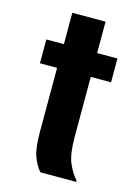

<svg xmlns="http://www.w3.org/2000/svg" viewBox="-100 -682 532 739"><g transform="rotate(15 166.5 -312.5)"><path d="M278.3 0H135Q115.8 -22.5 104.6 -54.2Q93.3 -85.8 93.3 -149.2V-405H25V-500H95V-625H227.5V-500H308.3V-405H227.5V-163.3Q227.5 -97.5 242.5 -62.5Q257.5 -27.5 278.3 -5Z"/></g></svg>

Font: Familjen Grotesk Variable
Style: Regular
Weight: 400
Designer: Anders Wikstroem, Jonas Baeckman, Matilda Gysing, Kristian Moeller
Foundry: Familjen STHLM AB
Version: Version 2.000